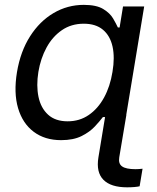

<svg xmlns="http://www.w3.org/2000/svg" viewBox="-20 -573 654 801"><path d="M510.3 208.5Q442.4 208.5 411.4 177Q380.4 145.5 390.6 83.5L419.9 -94.2H507.3L477.5 83.5Q473.1 109.9 489.5 121.3Q505.9 132.8 545.4 132.8Q551.8 132.8 559.3 132.3Q566.9 131.8 574.7 130.9L562.5 204.1Q554.7 206.1 540.5 207.3Q526.4 208.5 510.3 208.5ZM234.9 11.7Q167 11.7 120.6 -23.2Q74.2 -58.1 55.4 -121.8Q36.6 -185.5 50.8 -272Q65.4 -358.9 105.5 -421.6Q145.5 -484.4 203.6 -518.6Q261.7 -552.7 329.6 -552.7Q382.3 -552.7 410.6 -535.4Q439 -518.1 451.9 -495.8Q464.8 -473.6 471.7 -458.5H479L493.2 -545.9H581.5L491.2 0H405.8L419.4 -84.5H409.2Q397 -68.4 376 -45.7Q355 -22.9 320.8 -5.6Q286.6 11.7 234.9 11.7ZM262.2 -66.9Q312 -66.9 350.3 -93.3Q388.7 -119.6 414.1 -166Q439.5 -212.4 449.2 -272.9Q459.5 -333.5 449.5 -378.7Q439.5 -423.8 409.4 -449Q379.4 -474.1 329.6 -474.1Q277.3 -474.1 238 -447Q198.7 -419.9 174.1 -374.5Q149.4 -329.1 140.1 -272.9Q130.9 -215.8 140.6 -168.9Q150.4 -122.1 180.7 -94.5Q210.9 -66.9 262.2 -66.9Z"/></svg>

Font: Inter Variable
Style: Italic
Weight: 400
Italic angle: -9.39999°
Designer: Rasmus Andersson
Foundry: rsms
Version: Version 4.001;git-9221beed3